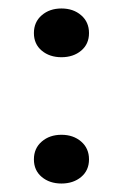

<svg xmlns="http://www.w3.org/2000/svg" viewBox="-20 -423 290 453"><path d="M171.5 -303.5Q153 -288 125 -288Q97 -288 78.5 -303.5Q60 -319 60 -345Q60 -371 78.5 -387Q97 -403 125 -403Q153 -403 171.5 -387Q190 -371 190 -345Q190 -319 171.5 -303.5ZM171.5 -5.5Q153 10 125 10Q97 10 78.5 -5.5Q60 -21 60 -47Q60 -73 78.5 -89Q97 -105 125 -105Q153 -105 171.5 -89Q190 -73 190 -47Q190 -21 171.5 -5.5Z"/></svg>

Font: UnnaRegular
Style: Regular
Weight: 400
Designer: Jorge de Buen Unna
Foundry: Omnibus-Type
Version: Version 2.008;hotconv 1.0.109;makeotfexe 2.5.65596